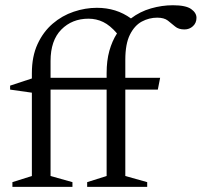

<svg xmlns="http://www.w3.org/2000/svg" viewBox="-20 -730 788 750"><path d="M263 0H28.5V-18.5L104.5 -42.5V-368L19.5 -380V-395.5L104.5 -423.5V-444Q104.5 -510 126.8 -558Q149 -606 185.8 -637.5Q222.5 -669 267.8 -684.2Q313 -699.5 358.5 -699.5Q434.5 -699.5 491.5 -658Q527 -685 569.8 -697.2Q612.5 -709.5 655.5 -709.5Q705.5 -709.5 726.5 -694.8Q747.5 -680 747.5 -660.5Q747.5 -640.5 733.8 -627.8Q720 -615 700.5 -615Q677.5 -615 664 -626.5Q650.5 -638 635.8 -649.5Q621 -661 594 -661Q562.5 -661 534 -645.8Q505.5 -630.5 487.5 -594.5Q469.5 -558.5 469.5 -496.5V-426H605.5L596.5 -380H469.5V-42.5L555 -18.5V0H320.5V-18.5L396.5 -42.5V-380H177.5V-42.5L263 -18.5ZM177.5 -491.5V-426H396.5V-444.5Q396.5 -493 407.2 -531.5Q418 -570 437 -599.5Q410 -631 383.2 -644Q356.5 -657 325.5 -657Q261.5 -657 219.5 -614.5Q177.5 -572 177.5 -491.5Z"/></svg>

Font: Newsreader Text
Style: Regular
Weight: 400
Designer: Hugues Gentile
Foundry: Production Type
Version: Version 1.002